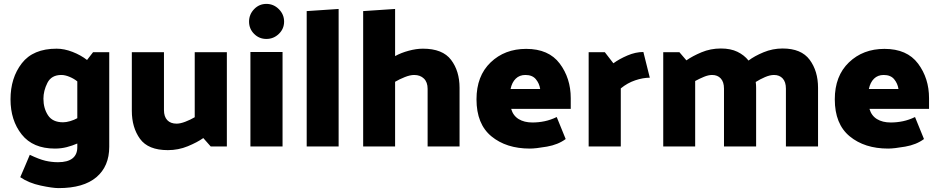

<svg xmlns="http://www.w3.org/2000/svg" viewBox="-20 -752 4823 986"><path d="M203 -245Q203 -196 226.5 -160Q250 -124 304 -124Q320 -124 340.5 -130Q361 -136 377 -145V-334Q360 -348 337 -357.5Q314 -367 295 -367Q244 -367 223.5 -326.5Q203 -286 203 -245ZM541 -484V2Q541 102 475 158Q409 214 281 214Q250 214 189 201Q128 188 84 158Q96 130 108.5 101Q121 72 133 43Q181 66 213 73.5Q245 81 278 81Q327 81 352 61.5Q377 42 377 4V-15Q352 -4 323 3.5Q294 11 262 11Q149 11 91.5 -61.5Q34 -134 34 -242Q34 -352 92 -427Q150 -502 271 -502Q310 -502 352.5 -485.5Q395 -469 427 -444L458 -484Z M842 19Q741 19 699 -39Q657 -97 657 -183V-484H822V-187Q822 -153 839 -135Q856 -117 887 -117Q906 -117 932 -127Q958 -137 980 -150V-484H1145V0H1062L1024 -43Q993 -21 944.5 -1Q896 19 842 19Z M1439 -641Q1439 -604 1412 -578Q1385 -552 1348 -552Q1311 -552 1285 -578Q1259 -604 1259 -641Q1259 -678 1285 -705Q1311 -732 1348 -732Q1385 -732 1412 -705Q1439 -678 1439 -641ZM1431 -485V0H1266V-485Z M1719 -706V0H1555V-695Z M2152 -502Q2253 -502 2296.5 -444.5Q2340 -387 2340 -301V0H2176V-296Q2176 -330 2157 -348.5Q2138 -367 2107 -367Q2086 -367 2058.5 -356Q2031 -345 2009 -332V0H1845V-695L2009 -706V-464Q2040 -481 2079 -491.5Q2118 -502 2152 -502Z M2682 -501Q2798 -501 2854.5 -425.5Q2911 -350 2911 -248V-193H2605Q2615 -158 2643.5 -140.5Q2672 -123 2714 -123Q2746 -123 2777 -129.5Q2808 -136 2839 -151L2885 -38Q2846 -9 2788.5 1Q2731 11 2701 11Q2580 11 2503.5 -52Q2427 -115 2427 -242Q2427 -362 2499.5 -431.5Q2572 -501 2682 -501ZM2678 -367Q2648 -367 2628.5 -348Q2609 -329 2602 -295H2754Q2750 -323 2732 -345Q2714 -367 2678 -367Z M3284 -485 3317 -353Q3282 -353 3242 -339.5Q3202 -326 3168 -298V0H3003V-484H3086L3130 -427Q3160 -449 3202 -467Q3244 -485 3284 -485Z M3999 -503Q4095 -503 4138 -445Q4181 -387 4181 -301V0H4016V-297Q4016 -331 3999.5 -349Q3983 -367 3955 -367Q3934 -367 3908.5 -356Q3883 -345 3861 -331Q3862 -324 3862.5 -316Q3863 -308 3863 -301V0H3698V-297Q3698 -331 3681.5 -349Q3665 -367 3637 -367Q3618 -367 3595 -357.5Q3572 -348 3550 -336V0H3386V-484H3469L3505 -442Q3536 -464 3582.5 -483.5Q3629 -503 3682 -503Q3732 -503 3767 -486Q3802 -469 3824 -441Q3854 -464 3901 -483.5Q3948 -503 3999 -503Z M4522 -501Q4638 -501 4694.5 -425.5Q4751 -350 4751 -248V-193H4445Q4455 -158 4483.5 -140.5Q4512 -123 4554 -123Q4586 -123 4617 -129.5Q4648 -136 4679 -151L4725 -38Q4686 -9 4628.5 1Q4571 11 4541 11Q4420 11 4343.5 -52Q4267 -115 4267 -242Q4267 -362 4339.5 -431.5Q4412 -501 4522 -501ZM4518 -367Q4488 -367 4468.5 -348Q4449 -329 4442 -295H4594Q4590 -323 4572 -345Q4554 -367 4518 -367Z"/></svg>

Font: Palanquin Dark SemiBold
Style: Regular
Weight: 600
Designer: Pria Ravichandran
Version: Version 1.001